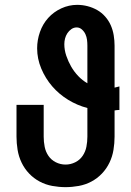

<svg xmlns="http://www.w3.org/2000/svg" viewBox="-20 -763 540 791"><path d="M250 8Q223 8 195.5 3Q168 -2 143.5 -15Q119 -28 100 -48Q81 -68 69 -93Q57 -118 52.5 -145.5Q48 -173 48 -200V-331H160V-200Q160 -179 164 -158.5Q168 -138 179.5 -121Q191 -104 210 -94.5Q229 -85 250 -85Q271 -85 290 -94.5Q309 -104 320.5 -121Q332 -138 336 -158.5Q340 -179 340 -200V-318Q298 -329 260.5 -352Q223 -375 195 -407.5Q167 -440 150 -480.5Q133 -521 133 -564Q133 -598 144.5 -631Q156 -664 178.5 -689Q201 -714 232.5 -728.5Q264 -743 298 -743Q320 -743 341 -737.5Q362 -732 380.5 -721.5Q399 -711 413.5 -694.5Q428 -678 436.5 -658.5Q445 -639 448.5 -617.5Q452 -596 452 -575V-402Q457 -403 462 -404.5Q467 -406 472 -407V-310Q467 -310 462 -309.5Q457 -309 452 -308V-200Q452 -173 447.5 -145.5Q443 -118 431 -93Q419 -68 400 -48Q381 -28 356.5 -15Q332 -2 304.5 3Q277 8 250 8ZM340 -420V-575Q340 -587 338.5 -599Q337 -611 332 -622Q327 -633 317.5 -641.5Q308 -650 296 -650Q284 -650 274 -643Q264 -636 257.5 -626Q251 -616 248 -604.5Q245 -593 245 -581Q245 -557 253 -533.5Q261 -510 273 -489Q285 -468 302 -450Q319 -432 340 -420Z"/></svg>

Font: Iosevka SS18 Heavy
Style: Regular
Weight: 900
Monospace: yes
Designer: Belleve Invis
Foundry: Belleve Invis
Version: Version 25.1.1; ttfautohint (v1.8.4)